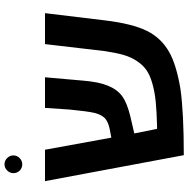

<svg xmlns="http://www.w3.org/2000/svg" viewBox="-12 -812 829 845"><g transform="rotate(-90 402.5 -389.5)"><path d="M342.8 -497.1 350.1 -606H484.9L470.2 -439Q464.4 -368.2 448.2 -330.1Q432.1 -289.1 402.3 -266.8Q372.6 -244.6 311 -230L237.8 -212.9L257.8 -112.8H270Q334 -114.3 377.4 -118.7Q420.9 -123 457.5 -133.5Q494.1 -144 516.4 -159.4Q538.6 -174.8 556.2 -201.2Q573.7 -227.5 583.3 -260.7Q592.8 -293.9 600.1 -342.8L630.9 -606H767.1L735.8 -346.2Q721.2 -222.2 689 -157.2Q657.7 -94.7 597.2 -60.1Q539.6 -27.3 433.1 -9.8Q330.1 4.9 142.1 4.9L27.8 -606H166L219.2 -314L254.9 -320.8Q286.6 -326.7 304.2 -341.8Q320.8 -358.4 328.1 -388.2Q335.4 -419.9 342.8 -497.1ZM63 -745.1Q63 -760.7 74.7 -772.5Q86.4 -784.2 102.1 -784.2Q117.7 -784.2 129.4 -772.5Q141.1 -760.7 141.1 -745.1Q141.1 -729.5 129.4 -717.8Q117.7 -706.1 102.1 -706.1Q85 -706.1 74 -717.5Q63 -729 63 -745.1Z"/></g></svg>

Font: Libra Sans Modern
Style: Bold
Weight: 700
Foundry: Stefan Peev, Context Ltd
Version: Version 1.000